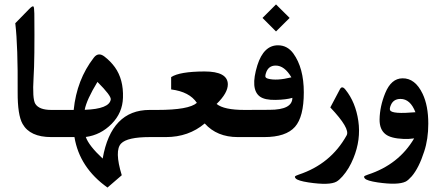

<svg xmlns="http://www.w3.org/2000/svg" viewBox="-20 -614 1966 860"><path d="M217.3 0H209.5Q114.3 0 81.1 -59.1Q58.6 -99.1 59.1 -200.7Q60.5 -406.2 48.8 -506.8L48.3 -509.8L109.9 -572.8Q124.5 -587.9 129.4 -585.4Q133.3 -583.5 133.8 -553.2Q135.7 -346.2 130.4 -267.1Q124.5 -170.9 138.2 -148.9Q155.3 -121.6 209.5 -121.6H217.3Q238.8 -121.6 238.8 -79.6V-41.5Q238.8 0 217.3 0Z M662.6 0H650.9Q550.3 0 522.5 28.8Q491.7 60.5 525.4 170.9L461.4 226.1Q335.9 136.7 313.5 0H213.9Q184.6 0 184.6 -41V-80.1Q184.6 -121.6 213.9 -121.6H310.1Q323.7 -257.3 400.4 -356Q420.4 -381.8 447.8 -360.8Q475.1 -339.8 494.6 -313Q533.7 -258.3 530.8 -176.3Q528.8 -108.4 480 -59.1Q430.7 -9.3 364.3 -0.5Q377.9 38.6 439.9 96.2Q478 -121.6 650.4 -121.6H662.6Q684.6 -121.6 684.6 -79.6V-41.5Q684.6 0 662.6 0ZM359.4 -122.1Q469.7 -126 476.1 -168.5Q478.5 -185.1 416.5 -247.1Q367.7 -167 359.4 -122.1Z M658.7 -121.6H685.1Q826.2 -121.6 861.8 -153.3Q828.6 -203.1 746.6 -213.4V-268.6Q784.2 -293.5 896 -293.9Q999.5 -293.9 1000.5 -236.8Q1001 -197.8 950.2 -148.4Q982.9 -121.6 1075.2 -121.6H1083Q1111.3 -121.6 1111.3 -44.4V-41.5Q1111.3 0 1083 0H1044.9Q951.7 0 897 -61Q824.7 0 723.1 0H658.7Q629.4 0 629.4 -41V-80.1Q629.4 -121.6 658.7 -121.6Z M1216.3 -594.2 1277.3 -533.7 1216.3 -473.1 1155.8 -533.7ZM1078.6 -121.6 1187 -122.1Q1289.6 -122.1 1289.6 -175.8Q1262.2 -167.5 1214.8 -166.5Q1166 -165.5 1144 -181.6Q1099.6 -214.4 1132.8 -321.8Q1161.1 -411.1 1225.1 -411.1Q1267.1 -411.1 1293.9 -374.5Q1340.8 -309.6 1340.8 -200.2Q1340.8 -90.8 1301.3 -45.9Q1260.7 0 1163.6 0H1078.6Q1049.3 0 1049.3 -41V-80.1Q1049.3 -121.6 1078.6 -121.6ZM1285.2 -267.6Q1254.4 -320.3 1214.8 -320.3Q1181.2 -320.3 1170.9 -285.6Q1168.5 -278.3 1168.5 -272.5Q1168.5 -265.1 1180.2 -261.7Q1218.3 -251 1285.2 -267.6Z M1563 94.7Q1543.9 142.1 1514.2 175.8Q1500 191.9 1487.8 199.2Q1456.5 217.3 1361.8 203.1Q1314.5 195.8 1304.7 185.5Q1299.8 180.2 1301.3 176.8Q1302.7 173.3 1318.4 168Q1461.4 120.6 1532.7 -7.8Q1549.3 -38.1 1459.5 -132.8L1502.9 -214.8Q1512.2 -231.9 1527.8 -211.9Q1572.8 -155.8 1585 -72.3Q1597.2 11.7 1563 94.7Z M1879.9 64.9Q1856.4 138.2 1824.2 175.8Q1808.1 193.8 1797.4 199.2Q1762.7 216.3 1671.9 203.1Q1623.5 195.8 1614.3 185.5Q1609.4 180.2 1611.3 176.3Q1612.8 173.3 1628.4 168Q1766.1 123 1835 5.9Q1810.5 9.3 1787.6 8.3Q1730.5 5.9 1707 -12.7Q1679.7 -33.7 1680.2 -79.1Q1681.2 -137.7 1705.6 -197.3Q1732.4 -262.7 1782.7 -263.2Q1839.4 -264.2 1873 -193.8Q1898.4 -140.6 1898.4 -60.1Q1898.4 9.3 1879.9 64.9ZM1773.9 -170.9Q1742.7 -170.9 1731 -144Q1723.6 -127 1727.5 -120.1Q1736.3 -102.1 1840.8 -111.3Q1817.9 -170.9 1773.9 -170.9Z"/></svg>

Font: Parastoo Print
Style: Print-Bold
Weight: 700
Foundry: Saber Rastikerdar (saber.rastikerdar@gmail.com)
Version: Version 1.0.0-alpha3